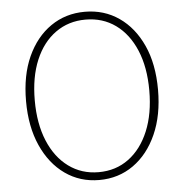

<svg xmlns="http://www.w3.org/2000/svg" viewBox="-53 -790 820 855"><g transform="rotate(-5 357.0 -363.0)"><path d="M357 13Q271 13 204.5 -34Q138 -81 100 -166Q62 -251 62 -365Q62 -480 100 -563.5Q138 -647 204.5 -693Q271 -739 357 -739Q443 -739 509.5 -693Q576 -647 614 -563.5Q652 -480 652 -365Q652 -251 614 -166Q576 -81 509.5 -34Q443 13 357 13ZM357 -22Q434 -22 491.5 -64.5Q549 -107 581 -184Q613 -261 613 -365Q613 -469 581 -545Q549 -621 491.5 -662.5Q434 -704 357 -704Q281 -704 223 -662.5Q165 -621 133 -545Q101 -469 101 -365Q101 -261 133 -184Q165 -107 223 -64.5Q281 -22 357 -22Z"/></g></svg>

Font: Noto Sans TC Thin
Style: Regular
Weight: 100
Designer: Ryoko NISHIZUKA 西塚涼子 (kana, bopomofo & ideographs); Paul D. Hunt (Latin, Greek & Cyrillic); Sandoll Communications 산돌커뮤니
Foundry: Adobe
Version: Version 2.004-H2;hotconv 1.0.118;makeotfexe 2.5.65603